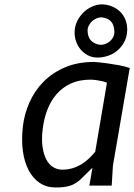

<svg xmlns="http://www.w3.org/2000/svg" viewBox="-20 -839 606 868"><path d="M463.5 -465Q454.5 -469 441.8 -472Q429 -475 417.5 -476.5Q404 -478.5 389.5 -479Q338.5 -479 300.5 -461.5Q262.5 -444 236 -413.5Q209.5 -383 194 -342.5Q178.5 -302 173 -256Q167.5 -210 172.2 -175.8Q177 -141.5 189.2 -118.2Q201.5 -95 220.2 -83.5Q239 -72 261.5 -72Q287.5 -72 309.5 -79Q331.5 -86 349.8 -97.5Q368 -109 383.2 -123.5Q398.5 -138 410.5 -153ZM384 0 398 -81 340.5 -24.5Q330 -16 319.8 -9.8Q309.5 -3.5 297.2 0.5Q285 4.5 269 6.5Q253 8.5 231 8.5Q190 8.5 159.2 -12.2Q128.5 -33 109.2 -70Q90 -107 83.2 -157.5Q76.5 -208 83.5 -268Q90 -323.5 113.2 -376Q136.5 -428.5 176.5 -469.2Q216.5 -510 273.8 -534.5Q331 -559 406 -559Q436.5 -556.5 466 -552.5Q491.5 -549 518.8 -544Q546 -539 566.5 -531.5L490.5 -90L485 0ZM457.5 -818Q481.5 -814 500.2 -803.2Q519 -792.5 531.5 -776.8Q544 -761 550 -741.2Q556 -721.5 555 -699.5Q553.5 -671 541.2 -648.2Q529 -625.5 509.8 -609.8Q490.5 -594 466.2 -586Q442 -578 416.5 -579Q394.5 -579.5 375.8 -589.8Q357 -600 343.5 -616.5Q330 -633 323 -654.5Q316 -676 317.5 -699.5Q319 -724.5 331.2 -747.8Q343.5 -771 363 -788Q382.5 -805 407.2 -813.5Q432 -822 457.5 -818ZM426 -637.5Q438 -635 450.8 -638.5Q463.5 -642 474.2 -650.2Q485 -658.5 491.5 -671Q498 -683.5 497 -699Q495.5 -725 483.8 -739.8Q472 -754.5 447 -759.5Q434 -762 421.2 -757.8Q408.5 -753.5 398.2 -744.8Q388 -736 381.8 -724Q375.5 -712 376 -699Q377.5 -648 426 -637.5Z"/></svg>

Font: B612
Style: Italic
Weight: 400
Italic angle: -10°
Designer: Nicolas Chauveau, Thomas Paillot, Jonathan Favre-Lamarine, Jean-Luc Vinot
Foundry: AIRBUS
Version: Version 1.008